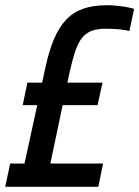

<svg xmlns="http://www.w3.org/2000/svg" viewBox="-33 -716 534 736"><path d="M-13 0 6 -89H61L141 -457Q155 -522 174.5 -567.5Q194 -613 221.5 -641.5Q249 -670 287 -683Q325 -696 377 -696Q395 -696 414.5 -694Q434 -692 451.5 -689Q469 -686 481 -682L463 -597Q452 -600 437 -602Q422 -604 405.5 -605Q389 -606 373 -606Q341 -606 319 -598Q297 -590 282 -571.5Q267 -553 256 -521Q245 -489 234 -440L160 -89H362L344 0ZM54 -313 72 -399H360L341 -313Z"/></svg>

Font: Saira Condensed Medium
Style: Italic
Weight: 500
Width: 3
Italic angle: -12°
Designer: Hector Gatti with collaboration of the Omnibus-Type team
Foundry: Omnibus-Type
Version: Version 1.101